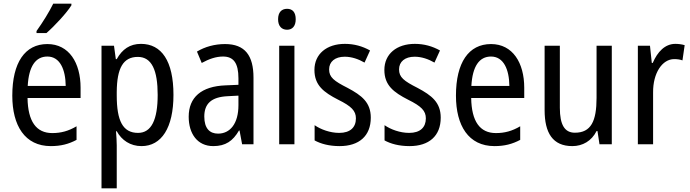

<svg xmlns="http://www.w3.org/2000/svg" viewBox="-20 -786 3761 1046"><path d="M369 -757V-766H270C248 -721 214 -666 179 -617V-606H233C275 -642 344 -716 369 -757ZM238 -546C116 -546 47 -445 47 -265C47 -102 115 10 257 10C311 10 354 -1 397 -24V-98C353 -72 312 -61 265 -61C177 -61 132 -125 130 -252H419V-308C419 -444 356 -546 238 -546ZM238 -478C307 -478 337 -407 338 -318H131C137 -425 174 -478 238 -478Z M748 -547C688 -547 646 -518 616 -464H611L601 -537H533V240H616V6C616 -16 614 -44 612 -71H616C643 -22 690 10 751 10C860 10 925 -90 925 -269C925 -454 860 -547 748 -547ZM731 -476C807 -476 839 -403 839 -269C839 -134 805 -62 732 -62C649 -62 616 -128 616 -266V-285C617 -415 651 -476 731 -476Z M1206 -546C1149 -546 1096 -531 1053 -505L1079 -443C1119 -465 1157 -478 1195 -478C1252 -478 1279 -443 1279 -359V-324L1209 -321C1077 -316 1008 -256 1008 -150C1008 -58 1055 10 1142 10C1209 10 1249 -18 1282 -75H1285L1299 0H1361V-363C1361 -483 1315 -546 1206 -546ZM1222 -262 1279 -265V-213C1279 -113 1234 -58 1168 -58C1122 -58 1093 -87 1093 -151C1093 -220 1130 -258 1222 -262Z M1544 -738C1514 -738 1495 -719 1495 -681C1495 -644 1514 -624 1544 -624C1573 -624 1591 -644 1591 -681C1591 -719 1574 -738 1544 -738ZM1584 -537H1501V0H1584Z M2000 -145C2000 -228 1951 -266 1874 -307C1799 -345 1773 -365 1773 -408C1773 -450 1805 -477 1858 -477C1896 -477 1933 -464 1966 -445L1996 -511C1955 -534 1910 -547 1859 -547C1760 -547 1693 -492 1693 -405C1693 -321 1744 -283 1822 -243C1895 -207 1919 -182 1919 -141C1919 -92 1888 -62 1828 -62C1778 -62 1727 -81 1694 -104V-21C1727 -3 1772 10 1830 10C1936 10 2000 -45 2000 -145Z M2381 -145C2381 -228 2332 -266 2255 -307C2180 -345 2154 -365 2154 -408C2154 -450 2186 -477 2239 -477C2277 -477 2314 -464 2347 -445L2377 -511C2336 -534 2291 -547 2240 -547C2141 -547 2074 -492 2074 -405C2074 -321 2125 -283 2203 -243C2276 -207 2300 -182 2300 -141C2300 -92 2269 -62 2209 -62C2159 -62 2108 -81 2075 -104V-21C2108 -3 2153 10 2211 10C2317 10 2381 -45 2381 -145Z M2655 -546C2533 -546 2464 -445 2464 -265C2464 -102 2532 10 2674 10C2728 10 2771 -1 2814 -24V-98C2770 -72 2729 -61 2682 -61C2594 -61 2549 -125 2547 -252H2836V-308C2836 -444 2773 -546 2655 -546ZM2655 -478C2724 -478 2754 -407 2755 -318H2548C2554 -425 2591 -478 2655 -478Z M3313 -537H3230V-253C3230 -126 3200 -63 3112 -63C3056 -63 3030 -106 3030 -199V-537H2947V-186C2947 -62 2991 10 3098 10C3154 10 3203 -18 3230 -72H3235L3246 0H3313Z M3659 -547C3603 -547 3562 -504 3536 -443H3531L3521 -537H3455V0H3538V-282C3537 -388 3588 -464 3653 -464C3669 -464 3685 -462 3698 -457L3710 -540C3693 -545 3675 -547 3659 -547Z"/></svg>

Font: Noto Sans Malayalam Condensed
Style: Regular
Weight: 400
Width: 3
Designer: Jelle Bosma - Monotype Design Team
Foundry: Monotype Imaging Inc.
Version: Version 2.104